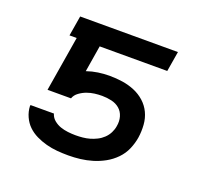

<svg xmlns="http://www.w3.org/2000/svg" viewBox="-98 -632 796 753"><g transform="rotate(20 300.0 -256.0)"><path d="M257 8Q233 8 210 6Q187 4 164.5 -2Q142 -8 121.5 -18Q101 -28 85.5 -43Q70 -58 60.5 -79Q51 -100 50 -123L51 -127H149V-125Q154 -110 166.5 -100Q179 -90 193.5 -85Q208 -80 224.5 -78Q241 -76 257 -76Q272 -76 287 -77.5Q302 -79 316 -83Q330 -87 344 -94Q358 -101 369.5 -112Q381 -123 388 -137Q395 -151 397 -165Q401 -186 395.5 -205Q390 -224 376 -236Q362 -248 342.5 -252.5Q323 -257 303 -257Q287 -257 271.5 -255Q256 -253 240.5 -247.5Q225 -242 210.5 -231.5Q196 -221 191 -206H93L131 -436H101L115 -520H523L509 -436H227L209 -326Q232 -334 256 -337.5Q280 -341 303 -341Q331 -341 357.5 -337Q384 -333 408 -323Q432 -313 451 -296Q470 -279 481 -256Q492 -233 494 -206Q496 -179 492 -152Q488 -127 477.5 -102.5Q467 -78 448 -58.5Q429 -39 405.5 -26Q382 -13 357 -5.5Q332 2 307 5Q282 8 257 8Z"/></g></svg>

Font: Iosevka Custom Medium
Style: Italic
Weight: 500
Italic angle: -9°
Designer: Belleve Invis
Foundry: Belleve Invis
Version: Version 27.0.1